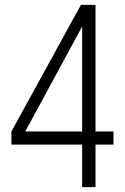

<svg xmlns="http://www.w3.org/2000/svg" viewBox="-20 -770 515 790"><path d="M318 0V-175H27V-229L313 -750H373V-229H447V-175H373V0ZM72 -207 59 -229H318V-661Z"/></svg>

Font: Mohave Light
Style: Regular
Weight: 300
Designer: Gumpita Rahayu
Foundry: Tokotype
Version: Version 2.003